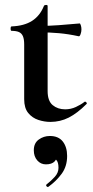

<svg xmlns="http://www.w3.org/2000/svg" viewBox="-20 -482 376 778"><path d="M184 12Q160 12 135.5 4Q111 -4 94.5 -24Q78 -44 78 -80V-302Q78 -323 73 -335Q68 -347 57 -352Q46 -357 27 -357Q23 -357 23 -366Q23 -375 27 -375Q78 -377 110 -397.5Q142 -418 158 -458Q160 -462 166.5 -462Q173 -462 173 -458V-113Q173 -73 193.5 -56Q214 -39 244 -39Q267 -39 287.5 -48.5Q308 -58 322 -69Q325 -72 329.5 -67.5Q334 -63 330 -60Q293 -23 258.5 -5.5Q224 12 184 12ZM299 -335Q258 -344 219.5 -347.5Q181 -351 138 -351V-377Q179 -377 218.5 -380Q258 -383 303 -387Q305 -387 307.5 -379.5Q310 -372 310 -363Q310 -353 306.5 -343.5Q303 -334 299 -335ZM176 275Q172 277 168.5 272.5Q165 268 169 265Q187 251 202 234.5Q217 218 217 198Q217 175 208 166Q199 157 185 156L212 137Q213 160 201.5 172Q190 184 166 184Q145 184 131 168Q117 152 117 127Q117 98 137 83.5Q157 69 182 69Q217 69 234.5 91.5Q252 114 252 150Q252 192 230 222Q208 252 176 275Z"/></svg>

Font: Cormorant Garamond Light
Style: Bold
Weight: 700
Version: Version 4.001